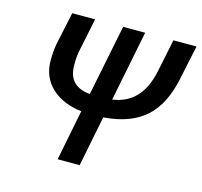

<svg xmlns="http://www.w3.org/2000/svg" viewBox="-97 -760 912 867"><g transform="rotate(15 359.0 -327.0)"><path d="M244 0H347L394 -236C570 -249 651 -337 684 -493L718 -654H610L578 -499C556 -397 504 -337 412 -324L478 -654H375L308 -322C242 -328 206 -362 206 -431C206 -460 208 -484 214 -509L244 -654H137L105 -504C100 -478 98 -449 98 -421C98 -318 176 -250 291 -237Z"/></g></svg>

Font: Source Sans Pro Semibold
Style: Italic
Weight: 600
Italic angle: -11°
Designer: Paul D. Hunt
Foundry: Adobe Systems Incorporated
Version: Version 3.006;hotconv 1.0.111;makeotfexe 2.5.65597